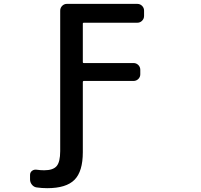

<svg xmlns="http://www.w3.org/2000/svg" viewBox="-20 -774 1040 995"><path d="M292 -718.8Q292 -733.4 302.2 -743.7Q312.5 -753.9 326.2 -753.9H691.4Q706.1 -753.9 716.3 -743.7Q726.6 -733.4 726.6 -718.8V-691.4Q726.6 -676.8 716.3 -666.5Q706.1 -656.2 691.4 -656.2H414.1Q409.2 -656.2 409.2 -652.3V-451.2Q409.2 -447.3 414.1 -447.3H671.9Q686.5 -447.3 696.8 -437Q707 -426.8 707 -412.1V-388.7Q707 -375 696.8 -364.7Q686.5 -354.5 671.9 -354.5H414.1Q409.2 -354.5 409.2 -349.6V14.6Q409.2 114.3 366.2 157.7Q323.2 201.2 224.6 201.2Q197.3 201.2 169.9 197.3Q155.3 195.3 145.5 183.1Q135.7 170.9 135.7 156.2V132.8Q135.7 119.1 146 111.3Q156.2 103.5 169.9 105.5Q189.5 108.4 209 108.4Q254.9 108.4 273.4 86.9Q292 65.4 292 8.8Z"/></svg>

Font: Gen Jyuu Gothic L Monospace Medium
Style: Regular
Weight: 500
Designer: [Source Han Sans]
Ryoko NISHIZUKA  (kana & ideographs); Paul D. Hunt (Latin, Greek & Cyrillic); Wenlong ZHANG  (bopomofo
Version: Version 1.002.20150607